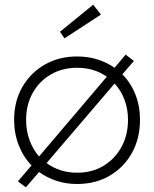

<svg xmlns="http://www.w3.org/2000/svg" viewBox="-20 -772 655 816"><path d="M90 24 56 -1 114 -69Q79 -105 59.5 -155Q40 -205 40 -263Q40 -341 74.5 -401.5Q109 -462 169.5 -497Q230 -532 308 -532Q354 -532 394 -519.5Q434 -507 467 -484L514 -540L549 -513L500 -456Q536 -420 555.5 -370.5Q575 -321 575 -263Q575 -184 541 -122.5Q507 -61 446.5 -25.5Q386 10 308 10Q261 10 220 -3.5Q179 -17 146 -41ZM91 -263Q91 -216 105.5 -176.5Q120 -137 146 -107L434 -446Q380 -484 308 -484Q245 -484 196 -455.5Q147 -427 119 -377Q91 -327 91 -263ZM308 -38Q371 -38 419.5 -67Q468 -96 496 -147Q524 -198 524 -263Q524 -309 509 -348.5Q494 -388 467 -417L178 -79Q205 -59 237.5 -48.5Q270 -38 308 -38ZM254 -609 235 -637 376 -752 409 -710Z"/></svg>

Font: Readex Pro ExtraLight
Style: Regular
Weight: 200
Designer: Bonnie Shaver-Troup, Thomas Jockin
Foundry: Lexend
Version: Version 1.203; ttfautohint (v1.8.3)